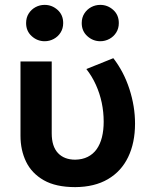

<svg xmlns="http://www.w3.org/2000/svg" viewBox="-20 -752 622 787"><path d="M288.5 15Q209 15 159.5 -13.2Q110 -41.5 87 -89Q64 -136.5 64 -195.5V-500H192V-205.5Q192 -152 217.5 -124.8Q243 -97.5 288.5 -97.5Q317.5 -98 339.5 -109Q361.5 -120 376 -140.2Q390.5 -160.5 397.8 -189.2Q405 -218 405 -253Q405 -293 397 -331Q389 -369 373.2 -404Q357.5 -439 334 -469L444.5 -513.5Q487.5 -458 510.5 -387Q533.5 -316 533.5 -245.5Q533.5 -166.5 505.2 -108Q477 -49.5 422.2 -17.5Q367.5 14.5 288.5 15ZM163 -583Q133 -583 110 -603.8Q87 -624.5 87 -657.5Q87 -680 97.8 -696.8Q108.5 -713.5 125.8 -722.8Q143 -732 163 -732Q193 -732 216 -711.5Q239 -691 239 -657.5Q239 -635.5 228.5 -618.8Q218 -602 200.5 -592.5Q183 -583 163 -583ZM391 -583Q361 -583 338 -603.8Q315 -624.5 315 -657.5Q315 -680 325.8 -696.8Q336.5 -713.5 353.8 -722.8Q371 -732 391 -732Q421 -732 444 -711.5Q467 -691 467 -657.5Q467 -635.5 456.5 -618.8Q446 -602 428.5 -592.5Q411 -583 391 -583Z"/></svg>

Font: Geologica Thin Roman Medium
Style: Regular
Weight: 500
Version: Version 1.010;gftools[0.9.28]